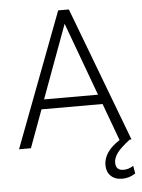

<svg xmlns="http://www.w3.org/2000/svg" viewBox="-56 -665 675 910"><g transform="rotate(-5 281.0 -209.5)"><path d="M280.3 -553.7 151.9 -205.1H408.7ZM461.4 123Q461.4 160.2 498.5 160.2Q522.5 160.2 545.4 145.5L551.8 182.1Q523.4 201.7 488.8 201.7Q454.1 201.7 434.3 182.1Q414.6 162.6 414.6 130.9Q414.6 67.4 491.7 18.1L426.3 -159.2H135.7L69.8 20H13.2L255.4 -619.6H306.2L548.3 20H540Q495.6 53.7 478.5 77.1Q461.4 100.6 461.4 123Z"/></g></svg>

Font: Yantramanav Light
Style: Regular
Weight: 300
Version: Version 1.001;PS 1.0;hotconv 1.0.72;makeotf.lib2.5.5900; ttf